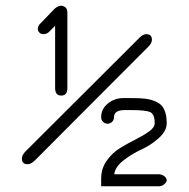

<svg xmlns="http://www.w3.org/2000/svg" viewBox="-20 -646 662 672"><path d="M511.7 -506.8Q511.7 -495.1 500 -483.4L100.6 -83Q87.9 -71.3 76.2 -71.3Q56.6 -71.3 56.6 -90.8Q56.6 -102.5 68.4 -115.2L468.8 -514.6Q480.5 -526.4 492.2 -526.4Q511.7 -526.4 511.7 -506.8ZM563.5 -14.6Q563.5 -8.8 555.2 -1.5Q546.9 5.9 537.1 5.9H334V-20.5Q334 -55.7 353.5 -83.5Q373 -111.3 400.4 -127.9Q427.7 -144.5 455.1 -158.2Q482.4 -171.9 502 -186Q521.5 -200.2 521.5 -214.8Q521.5 -246.1 505.9 -253.4Q490.2 -260.7 441.4 -260.7H416Q378.9 -260.7 378.9 -235.4Q378.9 -225.6 372.1 -219.2Q365.2 -212.9 356.4 -212.9Q348.6 -212.9 341.3 -219.2Q334 -225.6 334 -235.4Q334 -264.6 357.4 -283.7Q380.9 -302.7 412.1 -302.7H441.4Q471.7 -302.7 490.2 -300.3Q508.8 -297.9 527.3 -289.6Q545.9 -281.2 554.7 -262.7Q563.5 -244.1 563.5 -214.8Q563.5 -187.5 535.6 -162.6Q507.8 -137.7 474.6 -122.6Q441.4 -107.4 412.1 -84.5Q382.8 -61.5 379.9 -36.1H537.1Q547.9 -35.2 555.7 -28.8Q563.5 -22.5 563.5 -14.6ZM155.3 -538.1Q145.5 -526.4 131.8 -526.4Q123 -526.4 117.7 -532.2Q112.3 -538.1 112.3 -544.9Q112.3 -556.6 124 -566.4L170.9 -615.2Q183.6 -626 193.4 -626Q201.2 -626 208.5 -620.6Q215.8 -615.2 215.8 -602.5V-337.9Q215.8 -311.5 194.3 -311.5Q172.9 -311.5 172.9 -337.9V-555.7Z"/></svg>

Font: Jura
Style: Book
Weight: 400
Version: Version 2.3